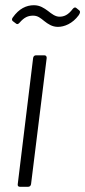

<svg xmlns="http://www.w3.org/2000/svg" viewBox="-20 -716 327 736"><path d="M202 -613C226 -613 258 -625 282 -658C288 -667 288 -673 284 -676L273 -685C269 -689 264 -688 259 -682C241 -658 225 -652 208 -652C192 -652 178 -663 164 -674C149 -685 133 -696 110 -696C81 -696 53 -683 29 -649C25 -644 25 -638 29 -635L41 -626C45 -622 50 -623 55 -629C73 -650 88 -656 107 -656C125 -656 135 -647 150 -635C164 -624 180 -613 202 -613ZM56 0H88C94 0 98 -4 99 -10L159 -494C159 -500 156 -504 150 -504H118C112 -504 108 -500 107 -494L48 -10C47 -4 50 0 56 0Z"/></svg>

Font: Barlow Semi Condensed Light
Style: Italic
Weight: 300
Width: 4
Italic angle: -7°
Designer: Jeremy Tribby
Foundry: Tribby Type
Version: Version 1.422;hotconv 1.0.109;makeotfexe 2.5.65596